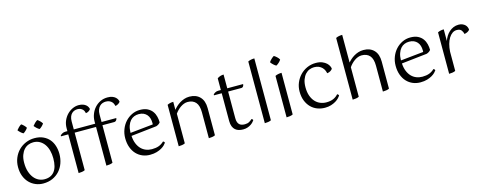

<svg xmlns="http://www.w3.org/2000/svg" viewBox="-30 -1524 5756 2290"><g transform="rotate(-15 2848.0 -379.0)"><path d="M140 -279Q140 -216 155.5 -169Q171 -122 196.5 -90.5Q222 -59 255.5 -43Q289 -27 326 -27Q406 -27 448 -80.5Q490 -134 490 -242Q490 -294 478 -339Q466 -384 442.5 -417Q419 -450 385 -469Q351 -488 307 -488Q275 -488 245 -476Q215 -464 192 -438.5Q169 -413 154.5 -373.5Q140 -334 140 -279ZM56 -248Q56 -309 78 -361.5Q100 -414 137.5 -451.5Q175 -489 225.5 -510.5Q276 -532 333 -532Q395 -532 440.5 -511Q486 -490 515.5 -455Q545 -420 559.5 -373Q574 -326 574 -274Q574 -213 555 -160Q536 -107 500.5 -67.5Q465 -28 414 -5Q363 18 298 18Q250 18 206 0Q162 -18 128.5 -52Q95 -86 75.5 -135.5Q56 -185 56 -248ZM479 -675Q475 -668 468 -660Q461 -652 453.5 -644.5Q446 -637 438 -631Q430 -625 423 -621Q408 -628 390.5 -644Q373 -660 362 -675Q374 -691 390.5 -707Q407 -723 423 -732Q437 -724 453.5 -707.5Q470 -691 479 -675ZM280 -675Q276 -668 269 -660Q262 -652 254.5 -644.5Q247 -637 239 -631Q231 -625 224 -621Q209 -628 191.5 -644Q174 -660 163 -675Q175 -691 191.5 -707Q208 -723 224 -732Q238 -724 254.5 -707.5Q271 -691 280 -675Z M646 -481Q655 -492 672.5 -501.5Q690 -511 710 -511H736V-547Q736 -598 754.5 -640Q773 -682 802.5 -712Q832 -742 869 -759Q906 -776 944 -776Q976 -776 998 -768Q1020 -760 1034 -748Q1048 -736 1055 -722Q1062 -708 1064 -697Q1059 -686 1042.5 -674.5Q1026 -663 1005 -661Q1003 -671 998 -684Q993 -697 983 -707.5Q973 -718 957.5 -725.5Q942 -733 918 -733Q900 -733 881.5 -726.5Q863 -720 848 -705.5Q833 -691 824 -667Q815 -643 815 -609V-511H1079V-539Q1079 -585 1095.5 -628Q1112 -671 1141.5 -704Q1171 -737 1211.5 -756.5Q1252 -776 1301 -776Q1336 -776 1360 -767Q1384 -758 1398.5 -744.5Q1413 -731 1420 -716.5Q1427 -702 1428 -690Q1423 -679 1405 -667Q1387 -655 1367 -653Q1365 -663 1360 -676.5Q1355 -690 1344 -702.5Q1333 -715 1314.5 -724Q1296 -733 1269 -733Q1248 -733 1228 -726Q1208 -719 1192.5 -703Q1177 -687 1167.5 -662.5Q1158 -638 1158 -604V-511H1340Q1339 -494 1328.5 -482.5Q1318 -471 1306 -471H1158V-8Q1144 0 1121.5 3.5Q1099 7 1079 7V-471H815V-8Q801 0 778.5 3.5Q756 7 736 7V-471H646Z M1460 -258Q1463 -204 1479.5 -163.5Q1496 -123 1522 -96Q1548 -69 1582.5 -55.5Q1617 -42 1656 -42Q1705 -42 1740.5 -55Q1776 -68 1805 -96Q1819 -93 1824 -77Q1817 -66 1801.5 -50Q1786 -34 1760.5 -19Q1735 -4 1699.5 6.5Q1664 17 1617 17Q1567 17 1524 -1Q1481 -19 1449 -53Q1417 -87 1398.5 -137Q1380 -187 1380 -250Q1380 -308 1400 -359.5Q1420 -411 1454.5 -449Q1489 -487 1535.5 -509.5Q1582 -532 1635 -532Q1692 -532 1729 -513Q1766 -494 1787.5 -464Q1809 -434 1817.5 -398Q1826 -362 1826 -328Q1818 -316 1804.5 -307Q1791 -298 1775 -293ZM1609 -487Q1578 -487 1551 -476Q1524 -465 1504 -442Q1484 -419 1471.5 -383Q1459 -347 1458 -296L1740 -325Q1741 -330 1741 -335Q1741 -340 1741 -344Q1741 -375 1733 -401Q1725 -427 1708.5 -446Q1692 -465 1667.5 -476Q1643 -487 1609 -487Z M2344 -312Q2344 -397 2309 -436.5Q2274 -476 2210 -476Q2187 -476 2164.5 -467.5Q2142 -459 2121.5 -445Q2101 -431 2083 -412.5Q2065 -394 2051 -374V-8Q2037 0 2014.5 3.5Q1992 7 1972 7V-505Q2005 -522 2046 -522V-423Q2059 -440 2079.5 -459.5Q2100 -479 2125.5 -495Q2151 -511 2181.5 -521.5Q2212 -532 2247 -532Q2328 -532 2375.5 -483Q2423 -434 2423 -343V-8Q2409 0 2386.5 3.5Q2364 7 2344 7Z M2535 -481Q2543 -492 2560.5 -501.5Q2578 -511 2599 -511H2631V-655Q2647 -668 2668.5 -674.5Q2690 -681 2710 -681V-511H2906Q2905 -494 2896.5 -482.5Q2888 -471 2875 -471H2710V-143Q2710 -111 2717.5 -91.5Q2725 -72 2738 -61Q2751 -50 2768 -46Q2785 -42 2803 -42Q2836 -42 2858 -55Q2880 -68 2894 -82Q2908 -78 2912 -65Q2907 -57 2896 -44Q2885 -31 2867 -18.5Q2849 -6 2824 3Q2799 12 2768 12Q2740 12 2715 5Q2690 -2 2671.5 -18Q2653 -34 2642 -61Q2631 -88 2631 -128V-471H2535Z M3035 -755Q3052 -764 3072.5 -768Q3093 -772 3114 -772V-8Q3100 0 3077.5 3.5Q3055 7 3035 7Z M3408 -679Q3399 -663 3380 -645.5Q3361 -628 3346 -621Q3331 -628 3312 -645.5Q3293 -663 3283 -679Q3293 -696 3312 -714Q3331 -732 3346 -740Q3361 -732 3380.5 -714Q3400 -696 3408 -679ZM3304 -505Q3321 -514 3341.5 -518Q3362 -522 3383 -522V-8Q3369 0 3346.5 3.5Q3324 7 3304 7Z M3975 -414Q3969 -403 3951.5 -391Q3934 -379 3908 -376Q3905 -393 3896.5 -412.5Q3888 -432 3872 -448.5Q3856 -465 3832 -475.5Q3808 -486 3774 -486Q3746 -486 3717.5 -475Q3689 -464 3666 -439Q3643 -414 3628.5 -375Q3614 -336 3614 -280Q3614 -220 3630 -175.5Q3646 -131 3673 -101.5Q3700 -72 3735.5 -57.5Q3771 -43 3810 -43Q3861 -43 3896.5 -58.5Q3932 -74 3957 -103Q3963 -102 3969 -96Q3975 -90 3977 -85Q3969 -71 3952.5 -53.5Q3936 -36 3911 -21Q3886 -6 3853 4.5Q3820 15 3778 15Q3728 15 3683.5 -2Q3639 -19 3605.5 -53Q3572 -87 3552.5 -136Q3533 -185 3533 -250Q3533 -307 3554 -357.5Q3575 -408 3611.5 -446.5Q3648 -485 3698 -507.5Q3748 -530 3806 -530Q3854 -530 3886 -516.5Q3918 -503 3937.5 -484.5Q3957 -466 3966 -446Q3975 -426 3975 -414Z M4493 -312Q4493 -397 4458 -436.5Q4423 -476 4359 -476Q4336 -476 4313 -467.5Q4290 -459 4269.5 -444.5Q4249 -430 4231 -411.5Q4213 -393 4199 -372V-8Q4185 0 4162.5 3.5Q4140 7 4120 7V-755Q4137 -764 4157.5 -768Q4178 -772 4199 -772V-430Q4213 -447 4233 -465Q4253 -483 4278 -498Q4303 -513 4332.5 -522.5Q4362 -532 4396 -532Q4477 -532 4524.5 -483Q4572 -434 4572 -343V-8Q4558 0 4535.5 3.5Q4513 7 4493 7Z M4799 -258Q4802 -204 4818.5 -163.5Q4835 -123 4861 -96Q4887 -69 4921.5 -55.5Q4956 -42 4995 -42Q5044 -42 5079.5 -55Q5115 -68 5144 -96Q5158 -93 5163 -77Q5156 -66 5140.5 -50Q5125 -34 5099.5 -19Q5074 -4 5038.5 6.5Q5003 17 4956 17Q4906 17 4863 -1Q4820 -19 4788 -53Q4756 -87 4737.5 -137Q4719 -187 4719 -250Q4719 -308 4739 -359.5Q4759 -411 4793.5 -449Q4828 -487 4874.5 -509.5Q4921 -532 4974 -532Q5031 -532 5068 -513Q5105 -494 5126.5 -464Q5148 -434 5156.5 -398Q5165 -362 5165 -328Q5157 -316 5143.5 -307Q5130 -298 5114 -293ZM4948 -487Q4917 -487 4890 -476Q4863 -465 4843 -442Q4823 -419 4810.5 -383Q4798 -347 4797 -296L5079 -325Q5080 -330 5080 -335Q5080 -340 5080 -344Q5080 -375 5072 -401Q5064 -427 5047.5 -446Q5031 -465 5006.5 -476Q4982 -487 4948 -487Z M5311 -505Q5344 -522 5386 -522V-378Q5396 -408 5413 -435.5Q5430 -463 5453.5 -484Q5477 -505 5506 -517.5Q5535 -530 5570 -530Q5597 -530 5617 -521.5Q5637 -513 5650 -500.5Q5663 -488 5669.5 -472Q5676 -456 5677 -441Q5669 -427 5649.5 -417Q5630 -407 5611 -405Q5606 -432 5589 -453Q5572 -474 5532 -474Q5503 -474 5478.5 -457Q5454 -440 5435 -409.5Q5416 -379 5404.5 -337Q5393 -295 5390 -245V-8Q5376 0 5353.5 3.5Q5331 7 5311 7Z"/></g></svg>

Font: Gotu
Style: Regular
Weight: 400
Designer: Sarang Kulkarni & Kailash Malviya
Foundry: Ek Type
Version: Version 2.320;hotconv 1.0.109;makeotfexe 2.5.65596; ttfautoh